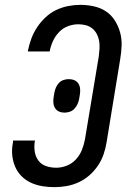

<svg xmlns="http://www.w3.org/2000/svg" viewBox="-20 -763 540 791"><path d="M204 8Q179 8 154.5 4Q130 0 108 -10Q86 -20 69 -37Q52 -54 42.5 -76Q33 -98 30.5 -123Q28 -148 33 -174L34 -184H124L123 -178Q120 -157 123.5 -136.5Q127 -116 139 -100.5Q151 -85 170.5 -78.5Q190 -72 212 -72Q233 -72 255 -80.5Q277 -89 293 -106.5Q309 -124 317.5 -145.5Q326 -167 330 -189L387 -531Q389 -547 390 -563Q391 -579 388.5 -594Q386 -609 379 -622.5Q372 -636 360.5 -645.5Q349 -655 334 -659Q319 -663 303 -663Q282 -663 261 -655.5Q240 -648 224 -631.5Q208 -615 198.5 -594.5Q189 -574 185 -553V-551H95V-554Q100 -579 109 -603.5Q118 -628 132.5 -650Q147 -672 167 -691Q187 -710 211 -721.5Q235 -733 260.5 -738Q286 -743 311 -743Q339 -743 366.5 -737Q394 -731 416 -716.5Q438 -702 452.5 -679.5Q467 -657 474.5 -630.5Q482 -604 481 -575.5Q480 -547 475 -518L419 -176Q415 -151 406.5 -126.5Q398 -102 383 -80Q368 -58 348 -40.5Q328 -23 304 -12Q280 -1 254.5 3.5Q229 8 204 8ZM246 -299Q233 -299 223 -303.5Q213 -308 207 -317.5Q201 -327 200 -339Q199 -351 201 -363L204 -381Q206 -392 210.5 -402.5Q215 -413 223 -421.5Q231 -430 242 -433.5Q253 -437 263 -437Q276 -437 286.5 -432.5Q297 -428 303 -418.5Q309 -409 310 -397Q311 -385 309 -373L306 -355Q304 -344 299 -333.5Q294 -323 286 -314.5Q278 -306 267 -302.5Q256 -299 246 -299Z"/></svg>

Font: Iosevka Medium Oblique
Style: Regular
Weight: 500
Italic angle: -9°
Monospace: yes
Designer: Belleve Invis
Foundry: Belleve Invis
Version: Version 32.5.0; ttfautohint (v1.8.4)